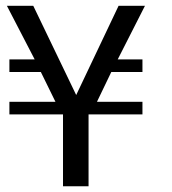

<svg xmlns="http://www.w3.org/2000/svg" viewBox="-20 -648 599 668"><path d="M199.2 0V-250H12.7V-293.9H172.9L122.1 -397.5H12.7V-441.4H100.6L3.9 -627.9H95.7L245.1 -317.4L392.6 -627.9H484.4L389.6 -441.4H475.6V-397.5H367.2L317.4 -293.9H475.6V-250H288.1V0Z"/></svg>

Font: Padauk
Style: Regular
Weight: 400
Designer: Debbi Hosken, Becca Hirsbrunner Spalinger
Foundry: SIL International
Version: Version 5.003